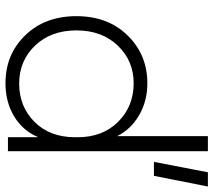

<svg xmlns="http://www.w3.org/2000/svg" viewBox="-59 -711 779 701"><g transform="rotate(90 330.5 -360.5)"><path d="M532 -730V0H481V-111Q458 -55 405.5 -23Q353 9 284 9Q179 9 109 -63Q39 -135 39 -250Q39 -365 109.5 -437Q180 -509 284 -509Q349 -509 400.5 -479Q452 -449 477 -399V-730ZM285 -41Q369 -41 425 -97Q481 -153 481 -245V-255Q481 -346 424.5 -402.5Q368 -459 284 -459Q202 -459 146.5 -401Q91 -343 91 -250Q91 -157 146.5 -99Q202 -41 285 -41ZM571 -533 609 -730H661L622 -533Z"/></g></svg>

Font: Human Sans Light
Style: Regular
Weight: 300
Designer: Tim Radville
Foundry: Continuum
Version: Version 1.000;FEAKit 1.0